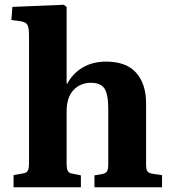

<svg xmlns="http://www.w3.org/2000/svg" viewBox="-20 -787 723 807"><path d="M37 0V-51L76 -58Q91 -60 96.5 -69Q102 -78 102 -104V-638Q102 -671 95 -683Q88 -695 64 -698L28 -703L32 -758L248 -767L260 -758V-437L262 -434Q285 -478 327 -503Q369 -528 426 -528Q511 -528 552.5 -481Q594 -434 594 -353V-97Q594 -75 599.5 -67Q605 -59 625 -56L661 -51V0H377V-50L408 -55Q424 -58 429.5 -66.5Q435 -75 435 -98V-329Q435 -391 419 -415Q403 -439 362 -439Q318 -439 289 -408.5Q260 -378 260 -318V-101Q260 -78 265 -68.5Q270 -59 285 -57L320 -50V0Z"/></svg>

Font: Literata 36pt
Style: Bold
Weight: 700
Designer: Latin by Veronika Burian and Jose Scaglione. Greek by Irene Vlachou. Cyrillic by Vera Evstafieva.
Foundry: TypeTogether
Version: Version 3.002